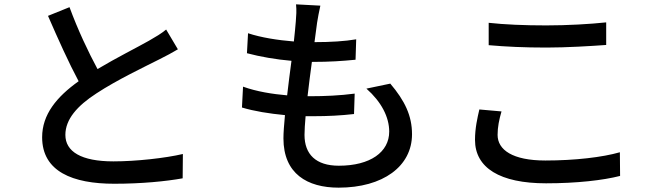

<svg xmlns="http://www.w3.org/2000/svg" viewBox="-20 -816 3040 884"><path d="M745 -680C722 -661 698 -647 665 -628C614 -599 516 -550 429 -498C387 -576 339 -677 300 -783L201 -743C247 -637 297 -526 342 -442C241 -370 174 -289 174 -184C174 -26 315 30 506 30C632 30 743 19 821 5L822 -107C741 -88 607 -73 502 -73C354 -73 281 -118 281 -195C281 -267 336 -329 424 -386C518 -448 649 -510 714 -543C746 -559 774 -574 799 -589Z M1667 -408C1736 -347 1772 -277 1772 -210C1772 -116 1685 -53 1540 -53C1434 -53 1382 -106 1382 -195C1382 -216 1384 -246 1387 -281C1400 -281 1412 -281 1425 -281C1489 -281 1549 -284 1610 -291L1613 -385C1545 -376 1474 -373 1410 -373H1396C1402 -425 1409 -480 1416 -531H1418C1499 -531 1555 -535 1617 -541L1620 -635C1568 -626 1502 -622 1428 -622L1440 -712C1444 -736 1448 -759 1455 -790L1343 -796C1346 -768 1344 -743 1342 -718C1340 -693 1337 -661 1333 -625C1259 -631 1182 -643 1122 -663L1117 -571C1177 -555 1251 -542 1322 -536C1315 -484 1308 -429 1302 -377C1234 -383 1163 -394 1099 -417L1094 -321C1150 -304 1219 -293 1292 -286C1288 -242 1285 -205 1285 -179C1285 -16 1395 48 1539 48C1743 48 1877 -50 1877 -198C1877 -283 1844 -352 1777 -431Z M2230 -608C2309 -601 2394 -597 2496 -597C2588 -597 2703 -604 2771 -609V-713C2697 -705 2591 -699 2495 -699C2394 -699 2302 -703 2230 -711V-608ZM2187 -312C2178 -273 2167 -226 2167 -172C2167 -43 2282 28 2494 28C2635 28 2757 14 2835 -6L2834 -115C2754 -92 2627 -77 2491 -77C2340 -77 2271 -126 2271 -195C2271 -231 2278 -265 2289 -303L2187 -312Z"/></svg>

Font: Noto Sans CJK KR Medium
Style: Regular
Weight: 500
Designer: Ryoko NISHIZUKA (kana & ideographs); Paul D. Hunt (Latin, Greek & Cyrillic); Wenlong ZHANG (bopomofo); Sandoll Communica
Foundry: Adobe Systems Incorporated
Version: Version 1.004;PS 1.004;hotconv 1.0.82;makeotf.lib2.5.63406